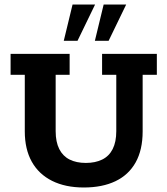

<svg xmlns="http://www.w3.org/2000/svg" viewBox="-20 -822 743 852"><path d="M352 10Q270 10 211 -19.5Q152 -49 121 -104.5Q90 -160 90 -239V-490H27V-583H289V-490H227V-240Q227 -192 243 -160.5Q259 -129 289 -114Q319 -99 361 -99Q403 -99 433.5 -114Q464 -129 480 -160.5Q496 -192 496 -240V-490H433V-583H676V-490H613V-239Q613 -157 582 -101.5Q551 -46 492.5 -18Q434 10 352 10ZM263 -641 302 -802H402L324 -641ZM401 -641 440 -802H540L462 -641Z"/></svg>

Font: Rokkitt SemiBold
Style: Bold
Weight: 700
Version: Version 3.103